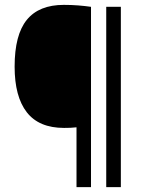

<svg xmlns="http://www.w3.org/2000/svg" viewBox="-20 -768 588 788"><path d="M294 0V-245.5Q280.5 -244 269 -243.5Q257.5 -243 243 -243Q140 -243 90 -307.2Q40 -371.5 40 -494.5Q40 -625 90 -686.5Q140 -748 242 -748Q272 -748 300.5 -745.8Q329 -743.5 353.5 -740V0ZM416 0V-740H476V0Z"/></svg>

Font: Encode Sans SC Condensed
Style: Regular
Weight: 400
Width: 3
Designer: Multiple Designers
Foundry: Impallari Type
Version: Version 3.002